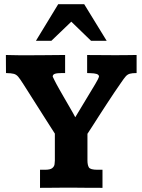

<svg xmlns="http://www.w3.org/2000/svg" viewBox="-20 -903 685 923"><path d="M172.4 0V-86.9H195.8Q221.2 -86.9 231 -94.7Q240.7 -102.5 242.2 -113Q243.7 -123.5 243.7 -130.9V-260.7Q236.8 -271.5 224.9 -290Q212.9 -308.6 198.2 -331.8Q183.6 -355 168 -379.4Q152.3 -403.8 137.7 -427Q123 -450.2 111.1 -469Q99.1 -487.8 92.3 -498.5Q77.1 -522.5 68.1 -533.4Q59.1 -544.4 46.9 -547.9Q34.7 -551.3 8.8 -551.8Q8.8 -573.2 8.5 -595.2Q8.3 -617.2 8.3 -638.7Q12.7 -638.7 29.5 -638.2Q46.4 -637.7 65.7 -637.5Q85 -637.2 96.7 -637.2Q141.6 -637.2 184.6 -637.7Q227.5 -638.2 293 -638.7V-551.8H277.8Q253.9 -551.8 243.7 -548.1Q233.4 -544.4 233.4 -534.7Q236.3 -529.3 241.9 -517.1Q247.6 -504.9 252 -497.6Q255.9 -490.2 264.9 -474.4Q273.9 -458.5 285.4 -438.5Q296.9 -418.5 308.6 -398.4Q320.3 -378.4 329.3 -362.5Q338.4 -346.7 341.8 -339.4L438 -499Q445.3 -511.2 450.2 -520.8Q455.1 -530.3 456.1 -536.6Q454.1 -544.4 444.1 -547.6Q434.1 -550.8 414.1 -551.3Q412.1 -551.3 406.7 -551.5Q401.4 -551.8 398.9 -551.8V-638.7Q398.9 -638.7 415 -638.4Q431.2 -638.2 453.9 -638.2Q476.6 -638.2 497.8 -637.9Q519 -637.7 529.8 -637.7Q553.2 -637.7 578.4 -637.9Q603.5 -638.2 636.7 -638.7V-551.8Q615.7 -551.8 604.2 -548.6Q592.8 -545.4 584.2 -535.6Q575.7 -525.9 562.5 -506.3Q547.9 -485.8 529.8 -458.7Q511.7 -431.6 492.7 -402.6Q473.6 -373.5 455.8 -345.7Q438 -317.9 423.6 -295.4Q409.2 -272.9 400.4 -259.8V-131.8Q400.4 -109.9 407.2 -98.4Q414.1 -86.9 448.7 -86.9H472.7V0Q436.5 0 401.6 -0.2Q366.7 -0.5 317.4 -1Q298.3 -1 268.8 -0.7Q239.3 -0.5 212.2 -0.2Q185.1 0 172.4 0ZM152.8 -707 259.8 -882.8H384.8L492.7 -707H417.5L322.8 -798.8L227.1 -707Z"/></svg>

Font: Kameron
Style: Bold
Weight: 700
Designer: Vernon Adams
Foundry: Vernon Adams
Version: Version 1.100